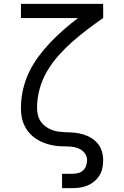

<svg xmlns="http://www.w3.org/2000/svg" viewBox="-20 -755 640 990"><path d="M300 215V141H353Q368 141 382.5 137.5Q397 134 408 124Q419 114 424 100Q429 86 429 71Q429 53 419 38Q409 23 393.5 14.5Q378 6 360.5 3Q343 0 325.5 0Q308 0 290.5 -1Q273 -2 255.5 -5Q238 -8 221 -13.5Q204 -19 188.5 -26.5Q173 -34 158.5 -44.5Q144 -55 132.5 -68Q121 -81 112 -96.5Q103 -112 97.5 -129Q92 -146 90 -163.5Q88 -181 88 -198Q88 -246 98.5 -292.5Q109 -339 129.5 -382Q150 -425 178.5 -463.5Q207 -502 239.5 -536Q272 -570 308 -601.5Q344 -633 382 -662H88V-735H512V-662Q471 -634 431 -603.5Q391 -573 353.5 -540Q316 -507 282.5 -469.5Q249 -432 223.5 -389Q198 -346 184.5 -297Q171 -248 171 -198Q171 -180 175.5 -161.5Q180 -143 190.5 -128Q201 -113 216 -102Q231 -91 248.5 -84.5Q266 -78 284.5 -76Q303 -74 321 -73H322Q344 -73 366.5 -70.5Q389 -68 410.5 -61.5Q432 -55 451.5 -43Q471 -31 485 -13.5Q499 4 505.5 26Q512 48 512 71Q512 91 508 111Q504 131 493.5 148.5Q483 166 467 179.5Q451 193 432.5 201Q414 209 394 212Q374 215 353 215Z"/></svg>

Font: Iosevka Aile
Style: Regular
Weight: 400
Designer: Belleve Invis
Foundry: Belleve Invis
Version: Version 28.0.1; ttfautohint (v1.8.4)